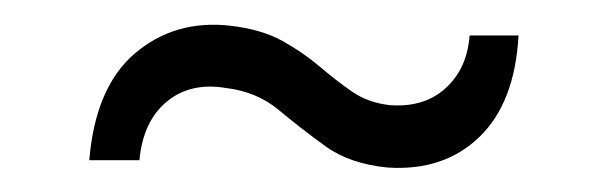

<svg xmlns="http://www.w3.org/2000/svg" viewBox="-20 -470 497 157"><path d="M53 -339Q58 -399 90.5 -426.5Q123 -454 168 -449Q194 -446 211 -436.5Q228 -427 241.5 -415.5Q255 -404 268 -395Q281 -386 299 -384Q327 -382 344.5 -398Q362 -414 364 -441H404Q401 -386 372 -358Q343 -330 297 -333Q266 -336 246 -350.5Q226 -365 208 -380Q190 -395 165 -398Q136 -403 116.5 -387Q97 -371 94 -339Z"/></svg>

Font: Big Shoulders Display
Style: Regular
Weight: 400
Designer: Patric King
Foundry: XO Type Co
Version: Version 1.000; ttfautohint (v1.8.2)